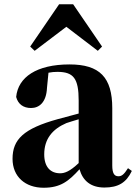

<svg xmlns="http://www.w3.org/2000/svg" viewBox="-20 -866 640 903"><path d="M471 16C536 16 574 -7 600 -62L582 -75C563 -45 552 -37 537 -37C518 -37 508 -50 508 -88V-357C508 -502 449 -563 307 -563C152 -563 65 -503 56 -410C65 -376 90 -358 126 -358C164 -358 198 -384 201 -453L208 -524C223 -527 236 -528 250 -528C326 -528 350 -497 350 -393V-332L253 -306C90 -261 39 -210 39 -119C39 -35 99 17 185 17C265 17 303 -14 354 -70C369 -17 406 16 471 16ZM440 -627 460 -647 324 -846H258L122 -647L143 -627L292 -740ZM350 -99C309 -60 284 -51 263 -51C218 -51 188 -80 188 -140C188 -213 227 -259 292 -287C306 -292 327 -298 350 -305Z"/></svg>

Font: Noto Serif SC Black
Style: Regular
Weight: 900
Designer: Ryoko NISHIZUKA 西塚涼子 (kana & ideographs); Frank Grießhammer (Latin, Greek & Cyrillic); Wenlong ZHANG 张文龙 (bopomofo); San
Foundry: Adobe
Version: Version 2.001;hotconv 1.1.0;makeotfexe 2.6.0